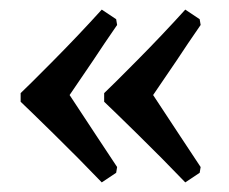

<svg xmlns="http://www.w3.org/2000/svg" viewBox="-20 -425 477 400"><path d="M197 -213V-231Q213 -246 266 -299.5Q319 -353 366 -405L396 -385L398 -373Q371 -334 348 -299L299 -227L355 -142L398 -77L396 -65L366 -45Q319 -94 266 -146Q213 -198 197 -213ZM23 -213V-231Q39 -246 92 -299.5Q145 -353 192 -405L222 -385L224 -373Q197 -334 174 -299L125 -227L181 -142L224 -77L222 -65L192 -45Q145 -94 92 -146Q39 -198 23 -213Z"/></svg>

Font: Alegreya SC Medium
Style: Regular
Weight: 500
Designer: Juan Pablo del Peral
Foundry: Huerta Tipografica
Version: Version 2.007; ttfautohint (v1.6)